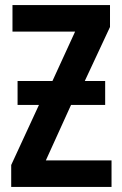

<svg xmlns="http://www.w3.org/2000/svg" viewBox="-20 -734 480 754"><path d="M49 -416H186L275 -610H29V-714H412V-628L313 -416H393V-322H259L160 -104H418V0H24V-86L133 -322H49Z"/></svg>

Font: Avrile Sans Condensed SemiBold
Style: Regular
Weight: 600
Width: 3
Designer: Monotype Design Team
Foundry: Monotype Imaging Inc.
Version: Version 2.001;September 10, 2019;FontCreator 11.5.0.2425 64-